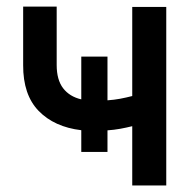

<svg xmlns="http://www.w3.org/2000/svg" viewBox="-20 -567 579 587"><path d="M308.6 -394V-260.3Q328.6 -261.7 347.2 -265.1Q365.7 -268.6 384.3 -273.4V-545.9H488.3V0H384.3V-181.2Q366.7 -176.8 347.7 -173.3Q328.6 -169.9 308.6 -168.5V-102.5H228.5V-168.9Q146 -178.7 98.1 -228Q50.3 -277.3 50.8 -368.2V-546.9H153.3V-368.2Q153.3 -322.8 173.1 -297.1Q192.9 -271.5 228.5 -263.2V-394Z"/></svg>

Font: Inter Tight Medium
Style: Regular
Weight: 500
Designer: Rasmus Andersson
Foundry: rsms
Version: Version 3.004; ttfautohint (v1.8.4.7-5d5b)